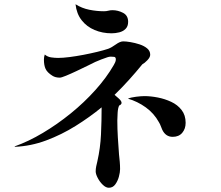

<svg xmlns="http://www.w3.org/2000/svg" viewBox="-20 -812 1040 905"><path d="M688 -554Q688 -542 674.5 -528Q661 -514 651 -509Q620 -471 587.5 -435Q555 -399 520 -365Q527 -359 540 -347.5Q553 -336 553 -327Q553 -323 549.5 -319.5Q546 -316 542 -315Q536 -304 534.5 -281Q533 -258 533 -244Q533 -204 535.5 -164Q538 -124 541 -84Q543 -67 544.5 -49.5Q546 -32 546 -15Q546 0 540.5 20.5Q535 41 523.5 57Q512 73 493 73Q479 73 464.5 59Q450 45 440.5 26.5Q431 8 431 -4Q431 -16 433.5 -28Q436 -40 439 -52Q453 -114 456 -178Q459 -242 459 -306Q403 -260 336.5 -218.5Q270 -177 197.5 -150Q125 -123 50 -120L49 -122Q114 -145 182 -185.5Q250 -226 313.5 -277.5Q377 -329 429.5 -387.5Q482 -446 516 -505Q519 -510 522.5 -517.5Q526 -525 526 -532Q526 -543 518 -544Q510 -545 502 -545Q495 -545 486 -542Q456 -532 429 -520Q417 -514 392.5 -502Q368 -490 340.5 -477Q313 -464 291 -455Q269 -446 262 -446Q241 -446 227 -455Q203 -470 195 -487Q187 -504 187 -531Q187 -544 191 -555Q204 -544 221 -541.5Q238 -539 254 -539Q276 -539 307.5 -543Q339 -547 373 -553.5Q407 -560 438 -567.5Q469 -575 490 -582Q506 -588 526 -602.5Q546 -617 561 -617Q574 -617 595 -613.5Q616 -610 637.5 -603Q659 -596 673.5 -584Q688 -572 688 -554ZM855 -233Q855 -205 839 -186Q823 -167 794 -167Q761 -167 745 -200Q741 -209 737.5 -218.5Q734 -228 729 -236Q706 -278 667 -306Q628 -334 583 -347Q597 -353 621.5 -356Q646 -359 661 -359Q690 -359 723.5 -352.5Q757 -346 787 -332Q817 -318 836 -293.5Q855 -269 855 -233ZM584 -709Q584 -688 572 -676Q560 -664 542 -659.5Q524 -655 506 -655Q463 -655 426 -670.5Q389 -686 365 -716.5Q341 -747 336 -792Q366 -773 401 -766Q436 -759 470 -759Q481 -759 490.5 -761.5Q500 -764 510 -764Q536 -764 560 -751.5Q584 -739 584 -709Z"/></svg>

Font: Kaisei Tokumin Medium
Style: Regular
Weight: 500
Designer: Font-Kai, 金井和夫
Foundry: KAZUO KANAI
Version: Version 5.003